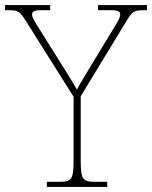

<svg xmlns="http://www.w3.org/2000/svg" viewBox="-31 -734 597 754"><path d="M153 0H390V-20H342C292 -20 286 -31 286 -108V-356L466 -652C489 -690 495 -694 538 -694H546V-714H354V-694H403C437 -694 441 -687 441 -677C441 -665 432 -650 419 -629L325 -474C300 -432 281 -402 271 -382C249 -421 223 -462 197 -503L118 -629C105 -650 95 -665 95 -677C95 -687 99 -694 133 -694H166V-714H-11V-694H-2C41 -694 46 -690 71 -651L258 -354V-108C258 -31 252 -20 202 -20H153Z"/></svg>

Font: Noto Serif Sinhala Thin
Style: Regular
Weight: 100
Designer: Jelle Bosma - Monotype Design Team
Foundry: Monotype Imaging Inc.
Version: Version 2.007